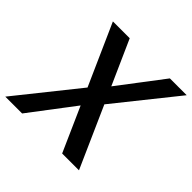

<svg xmlns="http://www.w3.org/2000/svg" viewBox="-176 -863 1032 1032"><g transform="rotate(45 340.0 -347.5)"><path d="M430.2 0 317.9 -252.9 126 0H-2L275.9 -347.2L121.1 -694.8H249L361.8 -441.9L554.2 -694.8H682.1L403.8 -347.2L558.1 0Z"/></g></svg>

Font: SVN-Poppins Medium
Style: Italic
Weight: 500
Italic angle: -10°
Designer: Ninad Kale (Devanagari), Jonny Pinhorn (Latin)
Foundry: Indian Type Foundry
Version: Version 3.002 2017